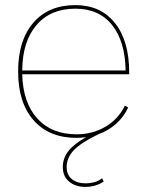

<svg xmlns="http://www.w3.org/2000/svg" viewBox="-20 -530 574 752"><path d="M486 -239H67Q70 -128 126 -66Q182 -4 280 -4Q343 -4 393.5 -34Q444 -64 469 -116L482 -109Q465 -72 434.5 -45Q404 -18 365 -4Q295 30 268 59.5Q241 89 241 124Q241 155 261.5 171.5Q282 188 314 188Q355 188 380 168L386 181Q355 202 314 202Q276 202 251 181.5Q226 161 226 124Q226 91 246.5 63.5Q267 36 317 7Q299 10 280 10Q172 10 111.5 -59Q51 -128 51 -250Q51 -372 110.5 -441Q170 -510 275 -510Q374 -510 430 -440Q486 -370 486 -246ZM67 -254H472Q470 -368 419 -432Q368 -496 275 -496Q178 -496 123 -432Q68 -368 67 -254Z"/></svg>

Font: Work Sans Thin
Style: Regular
Weight: 260
Designer: Wei Huang
Foundry: Wei Huang
Version: Version 1.500